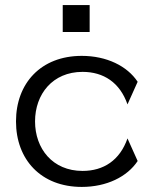

<svg xmlns="http://www.w3.org/2000/svg" viewBox="-20 -728 609 756"><path d="M118 -250C118 -357 187 -445 305 -445C388 -445 452 -403 482 -317L522 -406C481 -468 400 -508 302 -508C141 -508 43 -400 43 -250C43 -100 141 8 302 8C400 8 481 -32 522 -94L482 -183C452 -97 388 -55 305 -55C187 -55 118 -143 118 -250ZM227 -602H333V-708H227Z"/></svg>

Font: Absans
Style: Regular
Weight: 400
Designer: Valerio Monopoli
Version: Version 1.200;Glyphs 3.2 (3217)